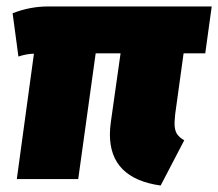

<svg xmlns="http://www.w3.org/2000/svg" viewBox="-20 -554 675 594"><path d="M522 -201Q520 -179 520 -172Q520 -152 527 -140.5Q534 -129 550 -120L477 20Q320 -2 320 -138Q320 -156 323 -177L353 -389H276L222 0H32L85 -388Q60 -387 37 -379L19 -513Q73 -534 128 -534H635L615 -389H548Z"/></svg>

Font: Fira Sans Black
Style: Italic
Weight: 900
Italic angle: -8°
Designer: Carrois Corporate & Edenspiekermann AG
Foundry: Carrois Corporate GbR & Edenspiekermann AG
Version: Version 4.203